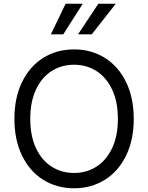

<svg xmlns="http://www.w3.org/2000/svg" viewBox="-20 -1003 797 1033"><path d="M378.6 9.9Q285.5 9.9 212.5 -35.7Q139.6 -81.3 98.5 -166Q57.5 -250.7 57.5 -363.6Q57.5 -476.6 98.5 -561.3Q139.6 -646 212.5 -691.6Q285.5 -737.2 378.6 -737.2Q471.2 -737.2 544.2 -691.6Q617.2 -646 658.4 -561.3Q699.6 -476.6 699.6 -363.6Q699.6 -250.7 658.4 -166Q617.2 -81.3 544.2 -35.7Q471.2 9.9 378.6 9.9ZM378.6 -654.8Q311.4 -654.8 257.8 -620.9Q204.2 -587 173.5 -521.1Q142.8 -455.3 142.8 -363.6Q142.8 -272 173.5 -206.1Q204.2 -140.3 257.8 -106.4Q311.4 -72.4 378.6 -72.4Q445.3 -72.4 498.8 -106.4Q552.2 -140.3 583.3 -206.1Q614.3 -272 614.3 -363.6Q614.3 -455.3 583.3 -521.1Q552.2 -587 498.8 -620.9Q445.3 -654.8 378.6 -654.8ZM320.3 -818.2H253.6L333.1 -983H425.4ZM473.7 -818.2H399.9L509.2 -983H603Z"/></svg>

Font: Riot Sans
Style: Regular
Weight: 400
Designer: Rasmus Andersson
Foundry: rsms
Version: Version 4.001